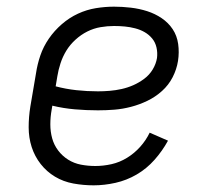

<svg xmlns="http://www.w3.org/2000/svg" viewBox="-20 -548 640 576"><path d="M261 8Q230 8 200 2.5Q170 -3 145 -18Q120 -33 102 -56Q84 -79 75 -107Q66 -135 66 -166Q66 -197 71 -228L88 -328Q92 -355 101 -381.5Q110 -408 126.5 -432Q143 -456 165.5 -475.5Q188 -495 214 -507Q240 -519 267.5 -523.5Q295 -528 322 -528Q347 -528 372.5 -525Q398 -522 421.5 -514.5Q445 -507 465 -493.5Q485 -480 498 -460.5Q511 -441 514.5 -416Q518 -391 514 -365Q510 -340 498 -316.5Q486 -293 466 -275Q446 -257 422 -245.5Q398 -234 373 -227.5Q348 -221 323.5 -219Q299 -217 274 -217Q239 -217 204.5 -220Q170 -223 137 -231L135 -219Q131 -197 131 -175Q131 -153 136.5 -133Q142 -113 154.5 -96.5Q167 -80 184.5 -69Q202 -58 223 -54Q244 -50 266 -50Q290 -50 314.5 -55.5Q339 -61 361 -74.5Q383 -88 400.5 -107.5Q418 -127 429 -150L484 -126Q467 -95 443.5 -68.5Q420 -42 390 -24.5Q360 -7 326.5 0.5Q293 8 261 8ZM274 -274Q291 -274 309 -275.5Q327 -277 345 -281Q363 -285 380 -292.5Q397 -300 412.5 -311.5Q428 -323 438 -339.5Q448 -356 451 -374Q453 -390 449.5 -405.5Q446 -421 436.5 -432.5Q427 -444 414 -451.5Q401 -459 385.5 -463Q370 -467 354.5 -468.5Q339 -470 322 -470Q302 -470 281.5 -466.5Q261 -463 242 -453.5Q223 -444 206.5 -429Q190 -414 179 -396Q168 -378 161.5 -358Q155 -338 152 -319L147 -289Q177 -281 209 -277.5Q241 -274 274 -274Z"/></svg>

Font: Iosevka HT Light Extended
Style: Italic
Weight: 300
Width: 7
Italic angle: -9°
Monospace: yes
Designer: Belleve Invis
Foundry: Belleve Invis
Version: Version 32.3.0; ttfautohint (v1.8.4)